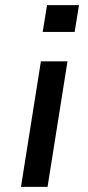

<svg xmlns="http://www.w3.org/2000/svg" viewBox="-20 -731 345 751"><path d="M147 -606 164 -711H289L272 -606ZM62 0 140 -491H244L166 0Z"/></svg>

Font: Nunito Sans 10pt Expanded Medium
Style: Italic
Weight: 500
Width: 7
Italic angle: -9°
Designer: Vernon Adams
Foundry: Vernon Adams
Version: Version 3.101;gftools[0.9.27]